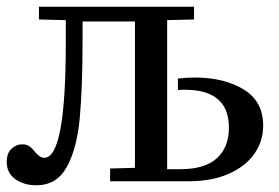

<svg xmlns="http://www.w3.org/2000/svg" viewBox="-20 -540 830 572"><path d="M308 -38 382 -40V-476H226V-424Q226 -277 217.5 -187Q209 -97 179 -42.5Q149 12 88 12Q52 12 26 -6Q0 -24 0 -58Q0 -83 14 -96.5Q28 -110 46 -110Q59 -110 67 -104.5Q75 -99 84 -88Q98 -70 112 -70Q176 -70 176 -412V-480L96 -482V-520H558V-482L478 -480V-36H518Q590 -36 626 -68.5Q662 -101 662 -160Q662 -281 510 -272V-306Q536 -309 561 -309Q648 -309 706 -273.5Q764 -238 764 -166Q764 -119 737.5 -81.5Q711 -44 661 -22Q611 0 542 0H308Z"/></svg>

Font: Minipax
Style: Regular
Weight: 400
Designer: Raphaël Ronot, Igor Stepanchenko (Cyrillic)
Foundry: steppetype
Version: Version 1.002